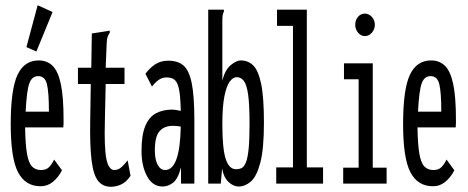

<svg xmlns="http://www.w3.org/2000/svg" viewBox="-20 -702 1790 734"><path d="M135 10Q77 10 49 -43.5Q21 -97 21 -227Q21 -361 47 -416Q73 -471 128 -471Q160 -471 181 -450.5Q202 -430 212.5 -381Q223 -332 223 -246Q223 -236 223 -229.5Q223 -223 222 -215H76Q77 -151 83 -115.5Q89 -80 102 -66Q115 -52 137 -52Q157 -52 168 -63.5Q179 -75 187 -92L217 -51Q203 -24 182.5 -7Q162 10 135 10ZM78 -275H167Q167 -349 159.5 -380Q152 -411 126 -411Q102 -411 92 -383Q82 -355 78 -275ZM119 -505 81 -522 124 -682 181 -656Z M404 12Q373 12 355 -10.5Q337 -33 330 -89.5Q323 -146 325 -248L327 -381H278V-443H329L331 -574L389 -583L399 -585L400 -578Q395 -570 392 -563Q389 -556 388 -539L384 -443H456V-381H384L381 -243Q378 -139 386.5 -95.5Q395 -52 417 -52Q433 -52 446 -64.5Q459 -77 468 -89L479 -30Q463 -6 443.5 3Q424 12 404 12Z M602 11Q563 11 542 -28.5Q521 -68 521 -124Q521 -186 535.5 -220.5Q550 -255 576.5 -269Q603 -283 638 -283Q651 -283 671 -278Q670 -330 665 -357.5Q660 -385 649 -395.5Q638 -406 617 -406Q601 -406 588 -397.5Q575 -389 561 -371L536 -420Q553 -443 574 -456.5Q595 -470 623 -470Q660 -470 681.5 -451.5Q703 -433 713 -384Q723 -335 723 -243V0H672V-62Q660 -17 641 -3Q622 11 602 11ZM572 -128Q572 -91 583 -71.5Q594 -52 611 -52Q668 -52 671 -218Q655 -221 641 -221Q608 -221 590 -200.5Q572 -180 572 -128Z M892 11Q872 11 853.5 -6.5Q835 -24 829 -58L824 0H776V-665H836V-658Q833 -652 831.5 -645Q830 -638 830 -621V-393Q840 -435 862 -453Q884 -471 900 -471Q928 -471 947.5 -452.5Q967 -434 978 -383Q989 -332 989 -233Q989 -132 975 -79.5Q961 -27 939 -8Q917 11 892 11ZM882 -55Q894 -55 903.5 -59.5Q913 -64 920 -81Q927 -98 930.5 -133Q934 -168 934 -229Q934 -303 928.5 -341Q923 -379 912 -393Q901 -407 885 -407Q871 -407 858.5 -390.5Q846 -374 838 -334.5Q830 -295 830 -227Q830 -133 843 -94Q856 -55 882 -55Z M1036 0V-62H1100V-603H1039V-665H1153V-62H1215V0Z M1292 0V-61H1351V-399H1295V-460H1405V-61H1458V0ZM1375 -564Q1360 -564 1349 -577Q1338 -590 1338 -607Q1338 -625 1348.5 -637.5Q1359 -650 1375 -650Q1390 -650 1401.5 -637.5Q1413 -625 1413 -607Q1413 -590 1401.5 -577Q1390 -564 1375 -564Z M1635 10Q1577 10 1549 -43.5Q1521 -97 1521 -227Q1521 -361 1547 -416Q1573 -471 1628 -471Q1660 -471 1681 -450.5Q1702 -430 1712.5 -381Q1723 -332 1723 -246Q1723 -236 1723 -229.5Q1723 -223 1722 -215H1576Q1577 -151 1583 -115.5Q1589 -80 1602 -66Q1615 -52 1637 -52Q1657 -52 1668 -63.5Q1679 -75 1687 -92L1717 -51Q1703 -24 1682.5 -7Q1662 10 1635 10ZM1578 -275H1667Q1667 -349 1659.5 -380Q1652 -411 1626 -411Q1602 -411 1592 -383Q1582 -355 1578 -275Z"/></svg>

Font: Inconsolata UltraCondensed Medium
Style: Regular
Weight: 500
Width: 1
Monospace: yes
Designer: Raph Levien, Cyreal, Brenton Simpson
Foundry: Raph Levien, Cyreal, Google
Version: Version 3.001; ttfautohint (v1.8.2.53-6de2)